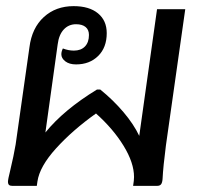

<svg xmlns="http://www.w3.org/2000/svg" viewBox="-20 -606 677 626"><path d="M584 -576 521 -132Q512 -63 510 -22Q509 -10 505 -5Q501 0 492 0H414Q417 -18 417 -29Q417 -75 383 -130.5Q349 -186 293 -236Q217 -182 163 -122.5Q109 -63 102 -14L100 0H20Q13 0 9.5 -3Q6 -6 6 -14Q6 -21 13 -49Q25 -99 31 -135L76 -452Q84 -515 123 -550.5Q162 -586 220 -586Q271 -586 299.5 -562.5Q328 -539 328 -498Q328 -451 300 -423.5Q272 -396 228 -396Q206 -396 193 -406Q180 -416 180 -429Q180 -438 185 -448Q203 -441 221 -441Q244 -441 257 -454.5Q270 -468 270 -492Q270 -509 259 -518Q248 -527 228 -527Q204 -527 188 -510Q172 -493 168 -461L128 -174Q188 -248 296 -314H307Q349 -280 382.5 -240.5Q416 -201 434 -163L492 -576Z"/></svg>

Font: Krub Medium
Style: Italic
Weight: 500
Italic angle: -8°
Designer: Ekaluck Peanpanawate
Foundry: Cadson Demak Co.,Ltd.
Version: Version 1.000; ttfautohint (v1.6)